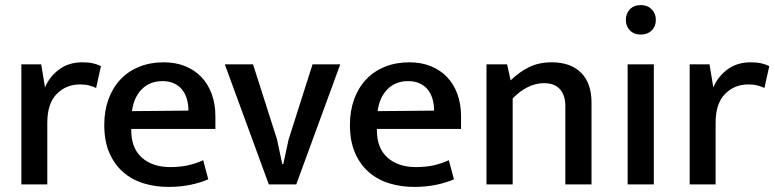

<svg xmlns="http://www.w3.org/2000/svg" viewBox="-20 -725 3046 755"><path d="M64 0V-472H142L157 -381Q174 -423 212 -451.5Q250 -480 304 -480Q328 -480 345.5 -476Q363 -472 377 -465L358 -379Q346 -385 330.5 -389Q315 -393 295 -393Q240 -393 203 -355.5Q166 -318 166 -242V0Z M827 -218H496V-214Q496 -142 538 -105Q580 -68 649 -68Q687 -68 717.5 -74.5Q748 -81 779 -95L799 -20Q770 -7 730 1.5Q690 10 642 10Q591 10 545 -4Q499 -18 464.5 -48Q430 -78 410 -124Q390 -170 390 -234Q390 -289 406.5 -334.5Q423 -380 453.5 -412.5Q484 -445 527.5 -462.5Q571 -480 624 -480Q670 -480 707.5 -465Q745 -450 771.5 -422.5Q798 -395 812.5 -355.5Q827 -316 827 -268ZM721 -290Q721 -314 715 -335Q709 -356 697 -371.5Q685 -387 665.5 -396.5Q646 -406 619 -406Q569 -406 537.5 -374Q506 -342 499 -288Z M1209 -472H1318L1145 0H1037L864 -472H975L1069 -178L1090 -80H1094L1115 -177Z M1793 -218H1462V-214Q1462 -142 1504 -105Q1546 -68 1615 -68Q1653 -68 1683.5 -74.5Q1714 -81 1745 -95L1765 -20Q1736 -7 1696 1.5Q1656 10 1608 10Q1557 10 1511 -4Q1465 -18 1430.5 -48Q1396 -78 1376 -124Q1356 -170 1356 -234Q1356 -289 1372.5 -334.5Q1389 -380 1419.5 -412.5Q1450 -445 1493.5 -462.5Q1537 -480 1590 -480Q1636 -480 1673.5 -465Q1711 -450 1737.5 -422.5Q1764 -395 1778.5 -355.5Q1793 -316 1793 -268ZM1687 -290Q1687 -314 1681 -335Q1675 -356 1663 -371.5Q1651 -387 1631.5 -396.5Q1612 -406 1585 -406Q1535 -406 1503.5 -374Q1472 -342 1465 -288Z M1996 0H1893V-472H1974L1988 -409Q2023 -443 2061.5 -461.5Q2100 -480 2149 -480Q2224 -480 2265 -439Q2306 -398 2306 -322V0H2203V-309Q2203 -350 2182 -374Q2161 -398 2119 -398Q2087 -398 2055.5 -382.5Q2024 -367 1996 -338Z M2448 0V-472H2551V0ZM2500 -589Q2473 -589 2457 -605.5Q2441 -622 2441 -647Q2441 -672 2457 -688.5Q2473 -705 2500 -705Q2526 -705 2542.5 -688.5Q2559 -672 2559 -647Q2559 -621 2542.5 -605Q2526 -589 2500 -589Z M2692 0V-472H2770L2785 -381Q2802 -423 2840 -451.5Q2878 -480 2932 -480Q2956 -480 2973.5 -476Q2991 -472 3005 -465L2986 -379Q2974 -385 2958.5 -389Q2943 -393 2923 -393Q2868 -393 2831 -355.5Q2794 -318 2794 -242V0Z"/></svg>

Font: Mukta Vaani Medium
Style: Regular
Weight: 500
Designer: Noopur Datye, Girish Dalvi, Yashodeep Gholap, Pallavi Karambelkar
Foundry: Ek Type
Version: Version 2.538;PS 1.000;hotconv 16.6.51;makeotf.lib2.5.65220;